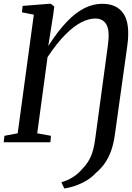

<svg xmlns="http://www.w3.org/2000/svg" viewBox="-26 -772 719 1042"><path d="M323 251 307 217Q341 207.5 370.2 189Q399.5 170.5 424.5 140.5Q449 116 465.8 79.8Q482.5 43.5 490.5 -16.5L559.5 -526Q570.5 -604.5 552 -638Q533.5 -671.5 491 -671.5Q456.5 -671.5 416.5 -651.5Q376.5 -631.5 330.2 -585.8Q284 -540 232 -462L176 -48.5L250.5 -35L247.5 0H-6L-2 -35L70 -48.5L157.5 -692.5L93 -705L97 -740L242 -751.5H250L268.5 -736.5L262.5 -690L236 -522.5Q289 -604.5 337.5 -654.8Q386 -705 433.2 -728.2Q480.5 -751.5 529 -751.5Q609 -751.5 645 -696.8Q681 -642 665 -524.5L598 -45.5Q591.5 4.5 578.2 42.8Q565 81 544.8 111Q524.5 141 495 166Q465 199 418.8 221.2Q372.5 243.5 323 251Z"/></svg>

Font: Merriweather 60pt
Style: Italic
Weight: 400
Italic angle: -7.8°
Version: Version 2.101